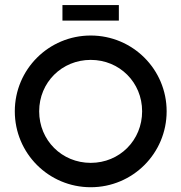

<svg xmlns="http://www.w3.org/2000/svg" viewBox="-20 -746 730 773"><path d="M231.4 -663.1H458.5V-725.6H231.4ZM345.2 7.8C514.2 7.8 650.9 -128.4 650.9 -297.9C650.9 -466.8 514.2 -603 345.2 -603C176.3 -603 39.6 -466.8 39.6 -297.9C39.6 -128.4 176.3 7.8 345.2 7.8ZM345.2 -90.3C229 -90.3 137.7 -181.2 137.7 -297.9C137.7 -414.1 229 -504.9 345.2 -504.9C461.4 -504.9 552.2 -414.1 552.2 -297.9C552.2 -181.2 461.4 -90.3 345.2 -90.3Z"/></svg>

Font: Now SemiBold
Style: Regular
Weight: 600
Designer: Alfredo Marco Pradil
Foundry: Alfredo Marco Pradil
Version: Version 1.200;hotconv 1.0.109;makeotfexe 2.5.65596